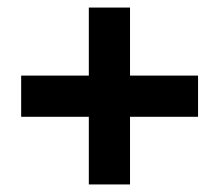

<svg xmlns="http://www.w3.org/2000/svg" viewBox="-20 -614 580 508"><path d="M36 -305H215V-126H324V-305H504V-414H324V-594H215V-414H36Z"/></svg>

Font: Aspekta 600
Style: Regular
Weight: 600
Designer: Ivo Dolenc
Version: Version 2.100